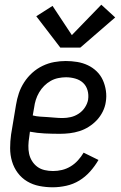

<svg xmlns="http://www.w3.org/2000/svg" viewBox="-20 -787 515 815"><path d="M204 8Q175 8 147 2.5Q119 -3 95.5 -17Q72 -31 55.5 -53Q39 -75 31 -102Q23 -129 23 -158Q23 -187 27 -216L48 -342Q52 -367 60 -391Q68 -415 82.5 -437.5Q97 -460 117 -478Q137 -496 161 -507.5Q185 -519 210 -523.5Q235 -528 259 -528Q284 -528 308 -524Q332 -520 353 -510Q374 -500 390.5 -484Q407 -468 416.5 -447Q426 -426 429.5 -402Q433 -378 429 -354Q426 -333 416 -313Q406 -293 391 -277Q376 -261 357 -249Q338 -237 317.5 -230.5Q297 -224 276 -221.5Q255 -219 234 -219Q202 -219 170 -220.5Q138 -222 107 -228L104 -205Q101 -187 100.5 -169Q100 -151 103.5 -134.5Q107 -118 116 -103.5Q125 -89 138.5 -79Q152 -69 169.5 -65Q187 -61 205 -61Q224 -61 243 -65.5Q262 -70 279.5 -80.5Q297 -91 311 -106.5Q325 -122 335 -139L398 -108Q383 -82 362.5 -59Q342 -36 316.5 -20.5Q291 -5 261.5 1.5Q232 8 204 8ZM246 -286Q263 -286 280.5 -290Q298 -294 314 -304.5Q330 -315 340.5 -331Q351 -347 354 -364Q357 -385 351.5 -404Q346 -423 332.5 -435.5Q319 -448 299.5 -453.5Q280 -459 260 -459Q244 -459 227 -455.5Q210 -452 195 -443.5Q180 -435 167.5 -422.5Q155 -410 146 -394.5Q137 -379 132 -363Q127 -347 125 -331L119 -297Q134 -293 150 -292Q166 -291 182 -290Q198 -289 214 -287.5Q230 -286 246 -286ZM236 -585 134 -718 203 -762 285 -638 410 -767 469 -713 321 -585Z"/></svg>

Font: Iosevka QP
Style: Italic
Weight: 400
Italic angle: -9°
Designer: Belleve Invis
Foundry: Belleve Invis
Version: Version 20.0.0; ttfautohint (v1.8.4)